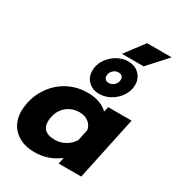

<svg xmlns="http://www.w3.org/2000/svg" viewBox="-227 -1103 1146 1252"><g transform="rotate(30 346.5 -476.5)"><path d="M508 -968H693L564 -826H401ZM288 -635Q288 -679 313 -718Q338 -757 378.5 -780.5Q419 -804 462 -804Q513 -804 545 -772.5Q577 -741 577 -693Q577 -648 551.5 -609.5Q526 -571 485.5 -548Q445 -525 402 -525Q351 -525 319.5 -556Q288 -587 288 -635ZM479 -676Q479 -692 470 -701Q461 -710 442 -710Q420 -710 402.5 -693Q385 -676 385 -652Q385 -637 394 -627.5Q403 -618 422 -618Q444 -618 461.5 -635.5Q479 -653 479 -676ZM19 -178Q19 -202 26 -239Q42 -314 86.5 -372.5Q131 -431 195.5 -463Q260 -495 336 -495Q386 -495 425 -481Q464 -467 488 -441L497 -480H673L571 0H401L411 -48Q330 15 227 15Q132 15 75.5 -37Q19 -89 19 -178ZM436 -197 454 -282Q448 -317 420.5 -337.5Q393 -358 353 -358Q299 -358 259 -326Q219 -294 207 -239Q203 -222 203 -202Q203 -121 302 -121Q342 -121 378.5 -141.5Q415 -162 436 -197Z"/></g></svg>

Font: Prompt Bold
Style: Bold Italic
Weight: 700
Italic angle: -12°
Designer: Katatrad Team
Foundry: CadsonDemak
Version: Version 1.000